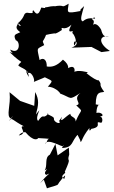

<svg xmlns="http://www.w3.org/2000/svg" viewBox="-20 -763 619 1043"><path d="M301 -106C318 -84 268 -96 273 -122C266 -134 220 -147 242 -145C210 -110 220 -154 187 -106C165 -127 220 -199 175 -141C189 -192 194 -220 171 -263L166 -188L89 -215L32 -262C40 -189 11 -134 39 -119C59 -149 42 -115 30 -107C41 -131 53 -105 110 -77C73 -80 138 -38 82 -27C97 -48 121 -46 120 -43C156 0 196 13 198 -47C167 -4 175 -16 246 -9C231 -2 241 8 225 18C240 -15 318 39 325 31C314 33 338 14 316 41C382 39 365 3 406 -35C386 -47 423 1 416 7C427 10 420 -11 466 -68C466 -68 462 -40 476 -63C544 -74 485 -109 529 -96C538 -96 542 -132 518 -131C556 -128 530 -159 504 -149C505 -219 544 -185 500 -196C501 -271 526 -258 546 -264C509 -315 540 -295 516 -327C508 -324 481 -340 449 -366C435 -348 444 -364 458 -370C462 -368 402 -388 380 -370C388 -362 397 -436 327 -376C354 -377 364 -407 322 -439C286 -401 258 -398 234 -402C235 -437 217 -453 195 -437C181 -507 176 -494 220 -518C207 -552 212 -524 232 -578C209 -565 239 -578 277 -582C278 -589 266 -566 316 -600C310 -629 324 -588 368 -629C333 -562 390 -613 372 -583C374 -589 408 -538 383 -516C372 -561 429 -526 368 -504L477 -508L531 -480L577 -486C521 -522 509 -569 571 -567C527 -555 537 -609 522 -604C549 -569 511 -651 485 -628C503 -667 461 -650 492 -669C511 -648 469 -682 430 -647C411 -652 426 -690 437 -730C406 -697 424 -727 416 -703C337 -688 346 -693 353 -743C303 -713 342 -743 268 -727C303 -715 298 -740 235 -724C213 -724 239 -715 205 -722C202 -724 191 -658 162 -707C146 -701 179 -686 126 -694C103 -688 121 -676 78 -637C112 -613 74 -617 78 -646C83 -627 50 -617 90 -588C69 -576 48 -579 66 -544C91 -540 91 -462 35 -494C44 -466 81 -465 32 -480C111 -402 102 -444 79 -408C96 -390 135 -391 136 -345C108 -393 135 -374 133 -366C154 -377 175 -319 161 -317C241 -351 246 -347 208 -352C266 -318 274 -333 240 -292C290 -290 318 -243 304 -256C374 -230 351 -216 417 -258C371 -223 431 -199 394 -191C436 -148 422 -180 391 -103C392 -130 362 -125 362 -145C337 -132 299 -85 317 -129ZM218 213 235 260 247 256C304 239 289 245 302 227C335 185 339 181 329 209C298 190 345 179 332 170C374 77 340 129 356 76L354 39L293 81L281 19L251 77C219 94 241 137 222 163C258 141 207 174 231 187C263 175 249 170 197 233Z"/></svg>

Font: Asimov Aggro
Style: Condensed
Weight: 500
Designer: Google
Version: Version 2.000980; 2014